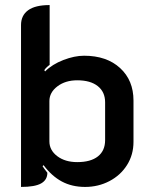

<svg xmlns="http://www.w3.org/2000/svg" viewBox="-20 -729 602 758"><path d="M63 -630Q63 -668 91 -688.5Q119 -709 176 -709V-473Q160 -461 155 -452L158 -447Q186 -475 230 -492Q274 -509 312 -509Q401 -509 454 -460.5Q507 -412 507 -332V-169Q507 -118 481.5 -77.5Q456 -37 412 -14Q368 9 316 9Q264 9 224 -12.5Q184 -34 152 -77L148 -73Q152 -66 167 -47Q167 -19 142.5 -5Q118 9 63 9ZM395 -176V-325Q395 -366 366 -389Q337 -412 285 -412Q238 -412 206.5 -388Q175 -364 175 -330V-171Q175 -136 206 -112.5Q237 -89 285 -89Q338 -89 366.5 -111.5Q395 -134 395 -176Z"/></svg>

Font: K2D SemiBold
Style: Regular
Weight: 600
Designer: Katatrad Aksorn Co.,Ltd.
Foundry: Cadson Demak Co.,Ltd.
Version: Version 1.000; ttfautohint (v1.6)